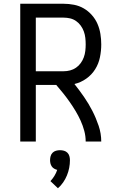

<svg xmlns="http://www.w3.org/2000/svg" viewBox="-20 -755 640 1024"><path d="M88 0V-735H319Q347 -735 375 -729.5Q403 -724 427 -710Q451 -696 470 -674.5Q489 -653 500 -627.5Q511 -602 515.5 -574Q520 -546 520 -518Q520 -484 513 -449.5Q506 -415 487.5 -385.5Q469 -356 440 -335.5Q411 -315 377 -307Q404 -273 428.5 -237.5Q453 -202 472.5 -164Q492 -126 506 -84.5Q520 -43 520 0H437Q437 -29 429.5 -57Q422 -85 410 -111.5Q398 -138 383 -163Q368 -188 351.5 -211.5Q335 -235 317 -257.5Q299 -280 280 -302H171V0ZM319 -375Q337 -375 354 -379.5Q371 -384 385.5 -394Q400 -404 410.5 -418.5Q421 -433 427 -449.5Q433 -466 435 -483.5Q437 -501 437 -518Q437 -536 435 -553.5Q433 -571 427 -587.5Q421 -604 410.5 -618.5Q400 -633 385.5 -643Q371 -653 354 -657Q337 -661 319 -661H171V-375ZM289 249 249 211Q261 198 270.5 182.5Q280 167 285 151Q277 149 269 144.5Q261 140 256 132.5Q251 125 249 116.5Q247 108 247 99Q247 88 250 77.5Q253 67 260.5 59.5Q268 52 278.5 49Q289 46 300 46Q311 46 321.5 49Q332 52 339.5 59.5Q347 67 350 77.5Q353 88 353 99Q353 120 349 140.5Q345 161 337 180.5Q329 200 317 217.5Q305 235 289 249Z"/></svg>

Font: Zed Sans Extended
Style: Regular
Weight: 400
Width: 7
Designer: Belleve Invis
Foundry: Belleve Invis
Version: Version 1.0.0; ttfautohint (v1.8.4)